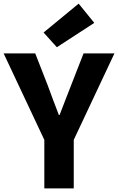

<svg xmlns="http://www.w3.org/2000/svg" viewBox="-28 -1037 650 1057"><path d="M216 0V-267L-8 -743H166L234 -569Q249 -528 264 -488Q279 -448 296 -404H300Q317 -448 332.5 -488Q348 -528 364 -569L432 -743H602L378 -267V0ZM285 -777 212 -858 405 -1017 491 -911Z"/></svg>

Font: Noto Sans JP Thin ExtraBold
Style: Regular
Weight: 800
Version: Version 2.004-H2;hotconv 1.0.118;makeotfexe 2.5.65603